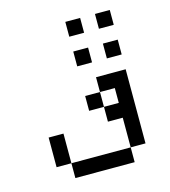

<svg xmlns="http://www.w3.org/2000/svg" viewBox="-97 -891 694 782"><g transform="rotate(-15 250.0 -499.5)"><path d="M312.5 -625V-687.5H250V-625ZM437.5 -625V-687.5H375V-625ZM312.5 -750V-812.5H250V-750ZM437.5 -750V-812.5H375V-750ZM125 -250V-187.5H375V-250ZM125 -250Q125 -250 125 -375H62.5Q62.5 -375 62.5 -250ZM375 -250H437.5V-562.5H312.5V-500H250V-437.5H312.5V-375H375Q375 -375 375 -250ZM312.5 -437.5V-500H375V-437.5Z"/></g></svg>

Font: BFUnifontExMono
Style: Regular
Weight: 500
Version: Version 15.0.06